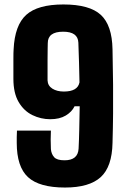

<svg xmlns="http://www.w3.org/2000/svg" viewBox="-20 -830 566 860"><path d="M271 10Q156 10 105.5 -36.5Q55 -83 55 -190Q55 -202 55 -216Q55 -230 56 -245H208Q207 -223 207 -205Q207 -187 208 -162Q210 -140 222.5 -126Q235 -112 269 -112Q329 -112 332 -164Q334 -202 335 -250.5Q336 -299 337 -354H314Q302 -329 274.5 -312.5Q247 -296 205 -296Q163 -296 125 -314.5Q87 -333 63.5 -373Q40 -413 40 -477Q40 -536 40 -566Q40 -596 41 -609Q46 -717 97.5 -763.5Q149 -810 264 -810Q381 -810 431.5 -763.5Q482 -717 484 -609Q486 -520 486.5 -451.5Q487 -383 486.5 -321Q486 -259 484 -190Q482 -83 431 -36.5Q380 10 271 10ZM266 -420Q328 -420 336 -461Q335 -504 334 -548.5Q333 -593 331 -639Q329 -688 263 -688Q194 -688 194 -637Q194 -634 193.5 -612.5Q193 -591 193 -562.5Q193 -534 193 -508Q193 -482 193 -470Q194 -446 214.5 -433Q235 -420 266 -420Z"/></svg>

Font: Big Shoulders Text Black
Style: Regular
Weight: 900
Designer: Patric King
Foundry: XO Type Co
Version: Version 1.000; ttfautohint (v1.8.2)